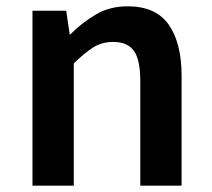

<svg xmlns="http://www.w3.org/2000/svg" viewBox="-20 -589 672 609"><path d="M83 0V-555H190L201 -480H203Q240 -517 284 -543Q328 -569 385 -569Q474 -569 515 -511Q556 -453 556 -348V0H425V-331Q425 -400 404.5 -428Q384 -456 339 -456Q303 -456 275.5 -438.5Q248 -421 214 -388V0Z"/></svg>

Font: Noto Sans HK Thin SemiBold
Style: Regular
Weight: 600
Version: Version 2.004-H2;hotconv 1.0.118;makeotfexe 2.5.65603